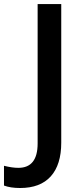

<svg xmlns="http://www.w3.org/2000/svg" viewBox="-96 -734 415 953"><path d="M3.9 199.2Q-43.9 199.2 -76.2 187V88.9Q-35.2 99.1 -4.9 99.1Q90.8 99.1 90.8 -22V-713.9H208V-25.9Q208 83.5 156 141.4Q104 199.2 3.9 199.2Z"/></svg>

Font: f0_58770          
Style: Regular
Weight: 600
Foundry: Ascender Corporation
Version: Version 1.10